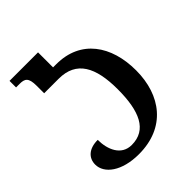

<svg xmlns="http://www.w3.org/2000/svg" viewBox="-202 -839 976 976"><g transform="rotate(-45 285.5 -351.5)"><path d="M231 13C422 13 522 -120 522 -299C522 -476 432 -608 257 -608H234V-716H29V-669H54C91 -669 109 -660 109 -601V-547H213C341 -547 388 -455 388 -297C388 -140 347 -46 238 -46C164 -46 134 -116 134 -187C70 -187 36 -154 36 -107C36 -43 108 13 231 13Z"/></g></svg>

Font: Noto Serif Georgian Condensed SemiBold
Style: Regular
Weight: 600
Width: 3
Designer: Monotype Design Team, Akaki Razmadze
Foundry: Google LLC
Version: Version 2.003